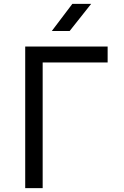

<svg xmlns="http://www.w3.org/2000/svg" viewBox="-20 -970 640 990"><path d="M110 0V-730H535V-648H200V0ZM247 -810 353 -950H450L339 -810Z"/></svg>

Font: JetBrains Mono Zero
Style: Regular-Zero
Weight: 400
Designer: Philipp Nurullin, Konstantin Bulenkov
Foundry: JetBrains
Version: Version 2.211